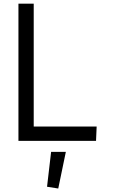

<svg xmlns="http://www.w3.org/2000/svg" viewBox="-20 -779 624 1062"><path d="M82 0V-758.8H166.5V-79.1H514.6L511.2 0ZM344.2 61 302.2 263.7 240.2 253.9 262.7 61Z"/></svg>

Font: Duru Sans
Style: Regular
Weight: 400
Designer: Onur Yazõcõgil
Foundry: Onur Yazõcõgil
Version: Version 1.002